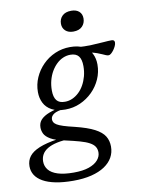

<svg xmlns="http://www.w3.org/2000/svg" viewBox="-155 -741 780 1056"><g transform="rotate(-10 235.0 -212.5)"><path d="M479 -397.5Q471.5 -397.5 463.8 -400.8Q456 -404 445.2 -409Q434.5 -414 418.5 -419.8Q402.5 -425.5 379.8 -430.5Q357 -435.5 325 -439L316 -471Q357.5 -468 394.8 -469.5Q432 -471 461.5 -473.5Q491 -476 508.5 -476Q517 -476 521 -472.2Q525 -468.5 525 -461Q525 -452 520 -441.2Q515 -430.5 507.8 -420.5Q500.5 -410.5 492.8 -404Q485 -397.5 479 -397.5ZM198 -187.5Q219.5 -187.5 239.2 -196.2Q259 -205 276 -221Q293 -237 305.2 -259Q317.5 -281 324.5 -307.2Q331.5 -333.5 331.5 -363Q331.5 -401 317 -419Q302.5 -437 271 -437Q249.5 -437 229.5 -428.2Q209.5 -419.5 192.8 -403.2Q176 -387 163.5 -365.2Q151 -343.5 144 -317Q137 -290.5 137 -261Q137 -223.5 151.8 -205.2Q166.5 -187 198 -187.5ZM276.5 -479Q323 -479 352.2 -463Q381.5 -447 395.2 -419.8Q409 -392.5 409 -358.5Q409 -316 392 -277.5Q375 -239 345 -209.2Q315 -179.5 276 -162.2Q237 -145 192.5 -145Q146 -145 116.8 -161Q87.5 -177 73.8 -204.5Q60 -232 60 -265.5Q60 -308 77 -346.5Q94 -385 123.8 -415Q153.5 -445 192.8 -462Q232 -479 276.5 -479ZM168 248.5Q111.5 248.5 69.2 240Q27 231.5 -1 215.5Q-29 199.5 -42.8 177.5Q-56.5 155.5 -56.5 128.5Q-56.5 96.5 -38.5 73.2Q-20.5 50 18.5 34Q57.5 18 120.5 8.5L145.5 -13.5L196 18.5Q149.5 19 116.5 26.2Q83.5 33.5 62.5 46.2Q41.5 59 31.8 76.5Q22 94 22 115.5Q22 142 38.2 162.2Q54.5 182.5 89 193.5Q123.5 204.5 177.5 204.5Q229 204.5 262.8 192.8Q296.5 181 313.5 161.2Q330.5 141.5 330.5 118.5Q330.5 100 321.8 86.2Q313 72.5 293.2 61.8Q273.5 51 240.8 41.8Q208 32.5 160.5 22Q108 11.5 82.2 -3.8Q56.5 -19 48.2 -36.2Q40 -53.5 40 -71Q40 -97.5 56.5 -114.8Q73 -132 103 -143.5Q133 -155 173 -162.5L189 -150Q146.5 -146 128.2 -134Q110 -122 110 -104.5Q110 -95.5 114.2 -88Q118.5 -80.5 130.2 -73.2Q142 -66 165.2 -58.5Q188.5 -51 227 -42Q296 -25 334.5 -4.8Q373 15.5 388.5 40.8Q404 66 404 99Q404 132 388.8 159.2Q373.5 186.5 343.5 206.5Q313.5 226.5 269.5 237.5Q225.5 248.5 168 248.5ZM310 -559.5Q282.5 -559.5 266.2 -574.5Q250 -589.5 250 -613.5Q250 -640 267.5 -657.2Q285 -674.5 318 -674.5Q346 -674.5 361.8 -660.2Q377.5 -646 377.5 -621.5Q377.5 -595 360.2 -577.2Q343 -559.5 310 -559.5Z"/></g></svg>

Font: Newsreader 12pt
Style: Italic
Weight: 400
Italic angle: -17°
Version: Version 1.003